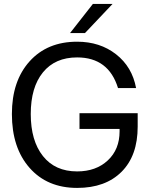

<svg xmlns="http://www.w3.org/2000/svg" viewBox="-20 -922 747 954"><path d="M664.1 -293Q664.1 -148.4 584 -68.4Q503.9 11.7 363.3 11.7Q214.8 11.7 127 -87.9Q39.1 -187.5 39.1 -355.5Q39.1 -519.5 127 -617.2Q214.8 -714.8 363.3 -714.8Q476.6 -714.8 556.6 -652.3Q636.7 -589.8 656.2 -484.4H566.4Q519.5 -636.7 363.3 -636.7Q253.9 -636.7 193.4 -562.5Q132.8 -488.3 132.8 -355.5Q132.8 -222.7 193.4 -146.5Q253.9 -70.3 363.3 -70.3Q457 -70.3 515.6 -125Q574.2 -179.7 574.2 -269.5V-281.2H375V-359.4H664.1ZM328.1 -757.8 441.4 -902.3H539.1L402.3 -757.8Z"/></svg>

Font: 和音 by 宁静之雨，公众号njzyshare
Style: Regular
Weight: 400
Designer: Steve Matteson
Foundry: Ascender Corporation
Version: Version 6.00;June 8, 2018;FontCreator 11.0.0.2388 32-bit